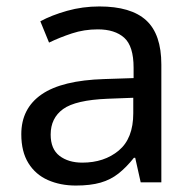

<svg xmlns="http://www.w3.org/2000/svg" viewBox="-20 -565 601 595"><path d="M288 -545Q386 -545 433 -502Q480 -459 480 -365V0H416L399 -76H395Q372 -47 347.5 -27.5Q323 -8 291.5 1Q260 10 215 10Q167 10 128.5 -7Q90 -24 68 -59.5Q46 -95 46 -149Q46 -229 109 -272.5Q172 -316 303 -320L394 -323V-355Q394 -422 365 -448Q336 -474 283 -474Q241 -474 203 -461.5Q165 -449 132 -433L105 -499Q140 -518 188 -531.5Q236 -545 288 -545ZM314 -259Q214 -255 175.5 -227Q137 -199 137 -148Q137 -103 164.5 -82Q192 -61 235 -61Q303 -61 348 -98.5Q393 -136 393 -214V-262Z"/></svg>

Font: odia115
Style: Regular
Weight: 400
Designer: Amélie Bonet and Sol Matas
Foundry: Google LLC
Version: Version 2.003